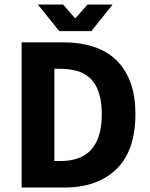

<svg xmlns="http://www.w3.org/2000/svg" viewBox="-20 -842 675 862"><path d="M252 -119.1Q437 -119.1 437 -329.1Q437 -490.2 328.1 -522.9Q293.9 -532.7 252 -533.2H224.1V-119.1ZM77.1 -651.9H261.2Q498 -651.9 564.9 -474.1Q587.9 -413.1 587.9 -329.1Q587.9 -165.5 502.4 -82.5Q417 0 269 0H77.1ZM485.8 -821.8 390.1 -702.1H246.1L149.9 -821.8H263.2L315.9 -761.2H319.8L373 -821.8Z"/></svg>

Font: SourceSansPro-Bold
Style: Bold
Weight: 700
Designer: Paul D. Hunt
Foundry: Adobe Systems Incorporated
Version: Version 1.050;PS Version 1.000;hotconv 1.0.70;makeotf.lib2.5